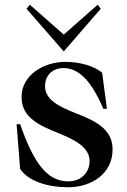

<svg xmlns="http://www.w3.org/2000/svg" viewBox="-20 -776 537 810"><path d="M266 14C368 14 455 -44 455 -146C455 -236 374 -269 298 -299C230 -326 170 -355 170 -412C170 -464 208 -489 247 -489C313 -489 366 -434 416 -317H431L411 -469C377 -498 316 -515 256 -515C164 -515 71 -459 71 -367C71 -278 149 -246 225 -215C296 -186 358 -155 358 -96C358 -55 329 -11 267 -11C178 -11 121 -91 65 -252H50L65 -63C100 -11 183 14 266 14ZM92 -739 249 -559 405 -739 392 -756 249 -630 106 -756Z"/></svg>

Font: Sprat Condensed Medium
Style: Regular
Weight: 500
Width: 3
Designer: Ethan Nakache
Foundry: Collletttivo
Version: Version 2.000;Glyphs 3.2 (3217)